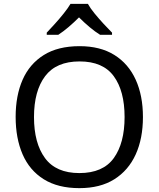

<svg xmlns="http://www.w3.org/2000/svg" viewBox="-20 -964 821 994"><path d="M720 -358Q720 -247 682.5 -164.5Q645 -82 572 -36Q499 10 391 10Q280 10 206.5 -36Q133 -82 97 -165Q61 -248 61 -359Q61 -469 97 -551Q133 -633 206.5 -679Q280 -725 392 -725Q499 -725 572 -679.5Q645 -634 682.5 -551.5Q720 -469 720 -358ZM156 -358Q156 -223 213 -145.5Q270 -68 391 -68Q513 -68 569 -145.5Q625 -223 625 -358Q625 -493 569 -569.5Q513 -646 392 -646Q271 -646 213.5 -569.5Q156 -493 156 -358ZM435 -944Q447 -922 469.5 -894.5Q492 -867 516.5 -840.5Q541 -814 560 -795V-784H498Q472 -800 444 -823.5Q416 -847 389 -874Q362 -847 335 -824Q308 -801 282 -784H222V-795Q241 -815 264.5 -841Q288 -867 310 -894.5Q332 -922 345 -944Z"/></svg>

Font: Noto Sans Chorasmian
Style: Regular
Weight: 400
Designer: Federico Parra Barrios
Foundry: Google LLC
Version: Version 1.004; ttfautohint (v1.8.4.7-5d5b)